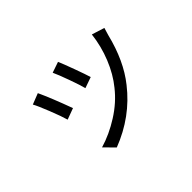

<svg xmlns="http://www.w3.org/2000/svg" viewBox="-112 -863 1224 1224"><g transform="rotate(-45 500.0 -250.5)"><path d="M483 -576Q497 -544 525 -467.5Q553 -391 562 -360L488 -334Q480 -367 453 -442Q426 -517 410 -551ZM845 -520Q841 -508 836 -490Q831 -472 830 -470Q784 -283 688 -163Q562 -2 362 75L296 8Q387 -19 474.5 -74.5Q562 -130 621 -205Q675 -271 711.5 -361Q748 -451 759 -547ZM251 -526Q290 -442 342 -300L266 -272Q255 -312 223.5 -391.5Q192 -471 177 -497Z"/></g></svg>

Font: Noto Sans SC
Style: Regular
Weight: 400
Designer: Ryoko NISHIZUKA  (kana, bopomofo & ideographs); Paul D. Hunt (Latin, Greek & Cyrillic); Sandoll Communications , Soo-you
Foundry: Adobe
Version: Version 2.002;hotconv 1.0.116;makeotfexe 2.5.65601